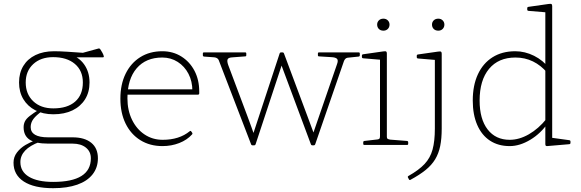

<svg xmlns="http://www.w3.org/2000/svg" viewBox="-20 -761 3051 1008"><path d="M259 227Q159 227 105 192Q51 157 51 93Q51 63 69 39.5Q87 16 113 0.5Q139 -15 162 -22L188 -16Q137 3 112 29.5Q87 56 87 90Q87 140 132 167Q177 194 259 194Q457 194 457 70Q457 35 431 14Q405 -7 361 -7H233Q166 -7 135 -28Q104 -49 104 -93Q104 -110 111 -124Q118 -138 136.5 -152.5Q155 -167 187 -187L204 -180Q170 -156 155.5 -136.5Q141 -117 141 -94Q141 -67 164 -53.5Q187 -40 233 -40H361Q424 -40 459 -11.5Q494 17 494 70Q494 119 466 154.5Q438 190 385.5 208.5Q333 227 259 227ZM260 -192Q334 -192 374.5 -227.5Q415 -263 415 -328Q415 -390 373 -425.5Q331 -461 259 -461Q194 -461 154.5 -424.5Q115 -388 115 -328Q115 -267 154.5 -229.5Q194 -192 260 -192ZM341 -477Q392 -464 421 -424Q450 -384 450 -328Q450 -277 426.5 -239.5Q403 -202 360.5 -181.5Q318 -161 260 -161Q206 -161 165.5 -182Q125 -203 102.5 -240.5Q80 -278 80 -328Q80 -378 102.5 -415Q125 -452 166.5 -472Q208 -492 264 -492Q293 -492 332 -489.5Q371 -487 427 -483L394 -478L496 -506Q502 -508 506 -503Q511 -495 516.5 -486Q522 -477 525 -466Q526 -460 520 -460H339Z M833 6Q767 6 717 -25Q667 -56 639.5 -112Q612 -168 612 -243Q612 -318 639.5 -374Q667 -430 716.5 -461Q766 -492 832 -492Q888 -492 932 -464.5Q976 -437 1001 -389.5Q1026 -342 1026 -280Q1026 -277 1026 -274.5Q1026 -272 1026 -270Q1025 -264 1019 -264H634V-292H1003L988 -273Q989 -275 989.5 -278Q990 -281 990 -284Q990 -334 969.5 -373.5Q949 -413 913 -436Q877 -459 832 -459Q746 -459 697.5 -402.5Q649 -346 649 -245Q649 -182 673 -132.5Q697 -83 739 -55Q781 -27 834 -27Q921 -27 976 -72Q981 -76 984 -71L989 -64Q992 -59 988 -55Q962 -26 921 -10Q880 6 833 6Z M1306 2Q1300 2 1298 -4L1128 -446Q1125 -452 1119.5 -455.5Q1114 -459 1106 -460L1051 -464Q1045 -465 1045 -471V-480Q1045 -486 1051 -486H1267Q1273 -486 1273 -480V-471Q1273 -465 1267 -465L1201 -460Q1179 -459 1175 -449.5Q1171 -440 1178 -420L1279 -151Q1290 -121 1301 -91Q1312 -61 1322 -31L1297 -21L1448 -480Q1450 -486 1456 -486H1463Q1469 -486 1471 -480L1594 -151Q1605 -122 1615.5 -93Q1626 -64 1637 -35L1611 -23L1749 -423Q1757 -444 1749.5 -452Q1742 -460 1720 -461L1655 -465Q1649 -465 1649 -471V-480Q1649 -486 1655 -486H1863Q1869 -486 1869 -480V-471Q1869 -465 1863 -464L1805 -458Q1798 -457 1793.5 -452.5Q1789 -448 1786 -441L1635 -4Q1633 2 1627 2H1620Q1614 2 1612 -4L1451 -436L1470 -452L1322 -4Q1320 2 1314 2Z M1975 0V-327H2011V0ZM1893 0Q1887 0 1887 -6V-14Q1887 -20 1893 -21L1962 -29Q1970 -30 1972.5 -33.5Q1975 -37 1975 -47V-180H2011V-43Q2011 -35 2014.5 -32.5Q2018 -30 2028 -28L2117 -21Q2123 -20 2123 -14V-6Q2123 0 2117 0ZM1975 -327V-471L1994 -446L1886 -455Q1880 -456 1880 -462V-469Q1880 -475 1886 -476L1991 -491Q2004 -493 2007.5 -490.5Q2011 -488 2011 -480V-327ZM1993 -600Q1978 -600 1969 -609Q1960 -618 1960 -632Q1960 -645 1969 -654Q1978 -663 1993 -663Q2007 -663 2016 -654Q2025 -645 2025 -632Q2025 -618 2016 -609Q2007 -600 1993 -600Z M2263 -86V-326H2299V-86ZM2122 171Q2119 167 2124 163Q2179 132 2209 100Q2239 68 2251 24Q2263 -20 2263 -86H2299Q2299 -33 2291 6Q2283 45 2264.5 75.5Q2246 106 2214.5 131.5Q2183 157 2135 183Q2131 186 2127 181ZM2263 -326V-470L2282 -445L2174 -454Q2168 -455 2168 -461V-468Q2168 -474 2174 -475L2279 -490Q2292 -492 2295.5 -489.5Q2299 -487 2299 -479V-326ZM2281 -600Q2266 -600 2257 -609Q2248 -618 2248 -632Q2248 -645 2257 -654Q2266 -663 2281 -663Q2295 -663 2304 -654Q2313 -645 2313 -632Q2313 -618 2304 -609Q2295 -600 2281 -600Z M2843 -162V-602H2879V-162ZM2853 -379Q2820 -418 2778 -438.5Q2736 -459 2686 -459Q2597 -459 2547.5 -399.5Q2498 -340 2498 -233Q2498 -136 2540 -81.5Q2582 -27 2656 -27Q2706 -27 2756.5 -56Q2807 -85 2849 -137L2857 -116Q2820 -61 2764.5 -27.5Q2709 6 2656 6Q2596 6 2552.5 -22.5Q2509 -51 2485.5 -105Q2462 -159 2462 -233Q2462 -313 2489 -371Q2516 -429 2566 -460.5Q2616 -492 2685 -492Q2736 -492 2784 -468Q2832 -444 2866 -400ZM2843 -576V-720L2862 -695L2754 -704Q2748 -705 2748 -711V-718Q2748 -724 2754 -725L2859 -740Q2872 -742 2875.5 -739.5Q2879 -737 2879 -729V-576ZM2879 -162V-14L2860 -40L2969 -25Q2975 -24 2975 -18V-11Q2975 -5 2969 -4L2852 6Q2848 6 2845.5 4Q2843 2 2843 -5V-116V-125V-162Z"/></svg>

Font: Hahmlet Thin
Style: Regular
Weight: 250
Version: Version 1.002